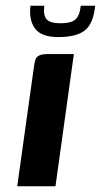

<svg xmlns="http://www.w3.org/2000/svg" viewBox="-20 -648 351 668"><path d="M40 0Q54 -104 69 -208Q84 -312 98 -415Q100 -430 103 -440Q106 -450 116.5 -455Q127 -460 149 -460H237L173 0ZM183 -519Q124 -519 102 -548.5Q80 -578 86 -628H134Q130 -593 143 -580Q156 -567 190 -567Q226 -567 241.5 -579.5Q257 -592 261 -628H311Q305 -566 275.5 -542.5Q246 -519 183 -519Z"/></svg>

Font: Genos SemiBold
Style: Italic
Weight: 600
Italic angle: -8°
Version: Version 1.010